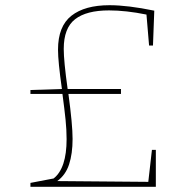

<svg xmlns="http://www.w3.org/2000/svg" viewBox="-20 -718 747 738"><path d="M564 -142H579V0H97V-15L186 -32Q236 -71 236 -183Q236 -219 232 -258Q228 -297 220 -357H97V-372L218 -376Q203 -481 203 -527Q203 -617 254.5 -657.5Q306 -698 401 -698Q471 -698 573 -677L568 -543H553L543 -662Q464 -678 399 -678Q312 -678 268.5 -644Q225 -610 225 -530Q225 -483 240 -376H445V-357H243Q259 -239 259 -184Q259 -127 245.5 -86Q232 -45 200 -22L550 -19Z"/></svg>

Font: Bitter Pro Thin
Style: Regular
Weight: 250
Designer: Sol Matas, and Bitter project Authors
Foundry: Sol Matas
Version: Version 1.010